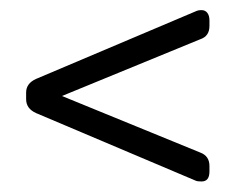

<svg xmlns="http://www.w3.org/2000/svg" viewBox="-20 -359 464 374"><path d="M372.6 -5.5Q364.2 -5.5 361.1 -7.1L50.3 -138.7Q30.9 -147.4 30.9 -165.7V-178.8Q30.9 -196.6 50.3 -205.3L361.1 -336.9Q365.8 -339.3 372.6 -339.3Q379.7 -339.3 383.9 -333.9Q388 -328.6 388 -319.1V-308.4Q388 -288.5 370.2 -282.6L100.7 -172L370.2 -61.8Q388 -55.1 388 -35.7V-25Q388 -5.5 372.6 -5.5Z"/></svg>

Font: Jaldi
Style: Regular
Weight: 400
Designer: Pablo Cosgaya and Nicolas Silva
Foundry: Omnibus-Type
Version: Version 1.001;PS 001.001;hotconv 1.0.70;makeotf.lib2.5.58329